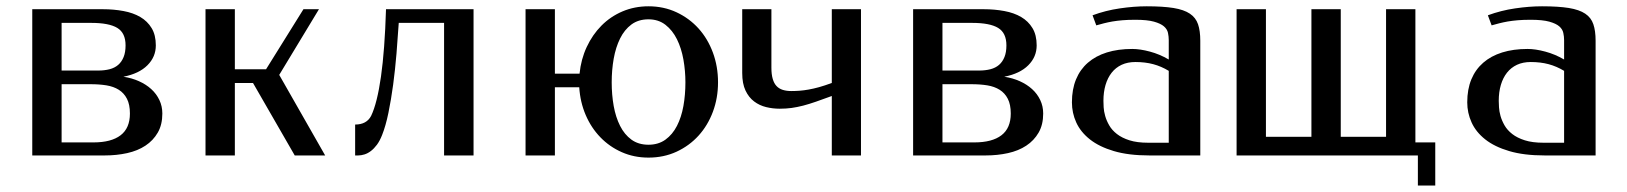

<svg xmlns="http://www.w3.org/2000/svg" viewBox="-20 -489 5119 604"><path d="M81.5 -460H303.7Q337.9 -460 368.4 -454.3Q398.9 -448.7 421.4 -435.5Q443.8 -422.4 457 -400.6Q470.2 -378.9 470.2 -346.2Q470.2 -310.1 443.8 -283.7Q417.5 -257.3 368.2 -247.6Q394.5 -243.7 417 -233.6Q439.5 -223.6 455.8 -208.7Q472.2 -193.8 481.4 -174.3Q490.7 -154.8 490.7 -131.8Q490.7 -96.7 476.3 -71.8Q461.9 -46.9 437.5 -30.8Q413.1 -14.6 379.9 -7.3Q346.7 0 309.6 0H81.5ZM173.8 -224.1V-41H273.9Q330.1 -41 359.4 -63.5Q388.7 -85.9 388.7 -131.8Q388.7 -160.2 379.4 -178.2Q370.1 -196.3 353.8 -206.5Q337.4 -216.8 314.9 -220.5Q292.5 -224.1 265.6 -224.1ZM173.8 -417V-267.1H289.1Q308.6 -267.1 324.7 -271.2Q340.8 -275.4 351.8 -284.9Q362.8 -294.4 368.9 -309.6Q375 -324.7 375 -346.2Q375 -385.3 349.1 -401.1Q323.2 -417 266.6 -417Z M718.8 -460V-271H816.9L934.6 -460H983.4L858.4 -253.4L1002.9 0H907.2L775.9 -228H718.8V0H626.5V-460Z M1097.2 0V-97.2Q1133.3 -97.2 1147.5 -124.5Q1166.5 -164.1 1178.5 -248Q1190.4 -332 1194.3 -460H1469.7V0H1377V-417H1234.4Q1231.4 -370.6 1227.3 -320.3Q1223.1 -270 1216.8 -222.7Q1210.4 -175.3 1201.9 -134Q1193.4 -92.8 1182.1 -64.5Q1174.8 -45.9 1165.8 -33.7Q1156.7 -21.5 1146.7 -13.9Q1136.7 -6.3 1126.5 -3.2Q1116.2 0 1106.9 0Z M1725.6 -257.3H1803.2Q1807.6 -302.2 1825.7 -341.1Q1843.8 -379.9 1872.1 -408.4Q1900.4 -437 1938.2 -453.1Q1976.1 -469.2 2020 -469.2Q2067.9 -469.2 2108.2 -450.4Q2148.4 -431.6 2177.5 -399.4Q2206.5 -367.2 2222.7 -323.5Q2238.8 -279.8 2238.8 -230Q2238.8 -180.7 2222.7 -137.5Q2206.5 -94.2 2177.5 -62.3Q2148.4 -30.3 2108.2 -11.7Q2067.9 6.8 2020 6.8Q1974.6 6.8 1936 -10.3Q1897.5 -27.3 1868.7 -57.1Q1839.8 -86.9 1822.5 -127.2Q1805.2 -167.5 1802.2 -214.4H1725.6V0H1633.3V-460H1725.6ZM1904.3 -230Q1904.3 -190.9 1910.6 -155.5Q1917 -120.1 1930.7 -93Q1944.3 -65.9 1966.3 -49.8Q1988.3 -33.7 2020 -33.7Q2051.3 -33.7 2073.5 -49.8Q2095.7 -65.9 2109.6 -93Q2123.5 -120.1 2129.9 -155.5Q2136.2 -190.9 2136.2 -230Q2136.2 -266.1 2129.9 -301.8Q2123.5 -337.4 2109.6 -365.5Q2095.7 -393.6 2073.5 -410.9Q2051.3 -428.2 2020 -428.2Q1988.3 -428.2 1966.3 -411.9Q1944.3 -395.5 1930.7 -367.9Q1917 -340.3 1910.6 -304.4Q1904.3 -268.6 1904.3 -230Z M2596.7 -187Q2568.8 -176.8 2547.1 -169.2Q2525.4 -161.6 2506.6 -156.7Q2487.8 -151.9 2470.2 -149.4Q2452.6 -147 2433.1 -147Q2411.1 -147 2390.1 -152.1Q2369.1 -157.2 2352.3 -169.9Q2335.4 -182.6 2325.2 -204.3Q2314.9 -226.1 2314.9 -259.3V-460H2406.7V-275.9Q2406.7 -254.9 2410.9 -240.7Q2415 -226.6 2422.9 -218.3Q2430.7 -210 2442.4 -206.3Q2454.1 -202.6 2468.8 -202.6Q2482.4 -202.6 2495.6 -203.6Q2508.8 -204.6 2523.9 -207.3Q2539.1 -210 2556.6 -214.8Q2574.2 -219.7 2596.7 -228V-460H2688.5V0H2596.7Z M2852.5 -460H3074.7Q3108.9 -460 3139.4 -454.3Q3169.9 -448.7 3192.4 -435.5Q3214.8 -422.4 3228 -400.6Q3241.2 -378.9 3241.2 -346.2Q3241.2 -310.1 3214.8 -283.7Q3188.5 -257.3 3139.2 -247.6Q3165.5 -243.7 3188 -233.6Q3210.4 -223.6 3226.8 -208.7Q3243.2 -193.8 3252.4 -174.3Q3261.7 -154.8 3261.7 -131.8Q3261.7 -96.7 3247.3 -71.8Q3232.9 -46.9 3208.5 -30.8Q3184.1 -14.6 3150.9 -7.3Q3117.7 0 3080.6 0H2852.5ZM2944.8 -224.1V-41H3044.9Q3101.1 -41 3130.4 -63.5Q3159.7 -85.9 3159.7 -131.8Q3159.7 -160.2 3150.4 -178.2Q3141.1 -196.3 3124.8 -206.5Q3108.4 -216.8 3085.9 -220.5Q3063.5 -224.1 3036.6 -224.1ZM2944.8 -417V-267.1H3060.1Q3079.6 -267.1 3095.7 -271.2Q3111.8 -275.4 3122.8 -284.9Q3133.8 -294.4 3139.9 -309.6Q3146 -324.7 3146 -346.2Q3146 -385.3 3120.1 -401.1Q3094.2 -417 3037.6 -417Z M3551.8 -426.8Q3528.3 -426.8 3511 -425.3Q3493.7 -423.8 3479.5 -421.4Q3465.3 -418.9 3453.1 -415.8Q3440.9 -412.6 3428.7 -409.2L3417 -440.9Q3458 -456.1 3502.7 -462.6Q3547.4 -469.2 3587.4 -469.2Q3638.7 -469.2 3671.6 -463.9Q3704.6 -458.5 3723.1 -446Q3741.7 -433.6 3748.8 -412.8Q3755.9 -392.1 3755.9 -360.8V0H3595.7Q3530.3 0 3484.1 -13.7Q3438 -27.3 3408.7 -50.5Q3379.4 -73.7 3365.7 -103.8Q3352.1 -133.8 3352.1 -167Q3352.1 -208 3365 -239.3Q3377.9 -270.5 3402.3 -291.7Q3426.8 -313 3461.9 -324Q3497.1 -335 3542 -335Q3566.4 -335 3597.4 -326.7Q3628.4 -318.4 3656.7 -301.8V-362.8Q3656.7 -374 3654.3 -385.5Q3651.9 -397 3641.6 -406Q3631.3 -415 3610.1 -420.9Q3588.9 -426.8 3551.8 -426.8ZM3656.7 -40V-266.1Q3633.3 -280.3 3607.9 -287.1Q3582.5 -293.9 3551.8 -293.9Q3527.3 -293.9 3508.5 -285.2Q3489.7 -276.4 3477.1 -260.3Q3464.4 -244.1 3457.8 -221.7Q3451.2 -199.2 3451.2 -171.9Q3451.2 -164.1 3451.9 -151.4Q3452.6 -138.7 3456.8 -124Q3460.9 -109.4 3469.5 -94.5Q3478 -79.6 3493.7 -67.4Q3509.3 -55.2 3533.2 -47.6Q3557.1 -40 3591.8 -40Z M3870.1 -460H3962.4V-58.6H4105.5V-460H4197.8V-58.6H4340.3V-460H4432.6V-41H4495.1V94.7H4440.4V0H3870.1Z M4795.4 -426.8Q4772 -426.8 4754.6 -425.3Q4737.3 -423.8 4723.1 -421.4Q4709 -418.9 4696.8 -415.8Q4684.6 -412.6 4672.4 -409.2L4660.6 -440.9Q4701.7 -456.1 4746.3 -462.6Q4791 -469.2 4831.1 -469.2Q4882.3 -469.2 4915.3 -463.9Q4948.2 -458.5 4966.8 -446Q4985.4 -433.6 4992.4 -412.8Q4999.5 -392.1 4999.5 -360.8V0H4839.4Q4773.9 0 4727.8 -13.7Q4681.6 -27.3 4652.3 -50.5Q4623 -73.7 4609.4 -103.8Q4595.7 -133.8 4595.7 -167Q4595.7 -208 4608.6 -239.3Q4621.6 -270.5 4646 -291.7Q4670.4 -313 4705.6 -324Q4740.7 -335 4785.6 -335Q4810.1 -335 4841.1 -326.7Q4872.1 -318.4 4900.4 -301.8V-362.8Q4900.4 -374 4897.9 -385.5Q4895.5 -397 4885.3 -406Q4875 -415 4853.8 -420.9Q4832.5 -426.8 4795.4 -426.8ZM4900.4 -40V-266.1Q4877 -280.3 4851.6 -287.1Q4826.2 -293.9 4795.4 -293.9Q4771 -293.9 4752.2 -285.2Q4733.4 -276.4 4720.7 -260.3Q4708 -244.1 4701.4 -221.7Q4694.8 -199.2 4694.8 -171.9Q4694.8 -164.1 4695.6 -151.4Q4696.3 -138.7 4700.4 -124Q4704.6 -109.4 4713.1 -94.5Q4721.7 -79.6 4737.3 -67.4Q4752.9 -55.2 4776.9 -47.6Q4800.8 -40 4835.4 -40Z"/></svg>

Font: Federov2
Style: Regular
Weight: 400
Designer: Olexa M. Volochay | Cyreal.org
Foundry: Olexa M. Volochay | Cyreal.org
Version: Version 1.000